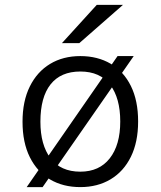

<svg xmlns="http://www.w3.org/2000/svg" viewBox="-20 -752 656 784"><path d="M89 12 460 -523H526L154 12ZM308 12Q237.5 12 184.5 -19.2Q131.5 -50.5 101.8 -110.2Q72 -170 72 -255Q72 -339 101.8 -399Q131.5 -459 184.5 -491Q237.5 -523 308 -523Q378.5 -523 431.8 -491.8Q485 -460.5 514.5 -400.8Q544 -341 544 -256Q544 -172 514.5 -112Q485 -52 431.8 -20Q378.5 12 308 12ZM308 -51Q385.5 -51 428.2 -105.5Q471 -160 471 -256Q471 -351.5 429.8 -405.8Q388.5 -460 308 -460Q228 -460 186.5 -407.5Q145 -355 145 -255Q145 -160 186.5 -105.5Q228 -51 308 -51ZM233 -576 375 -732H482L304 -576Z"/></svg>

Font: Overpass Mono Light
Style: Regular
Weight: 300
Monospace: yes
Designer: Delve Withrington, Dave Bailey
Foundry: Delve Fonts LLC
Version: Version 4.000